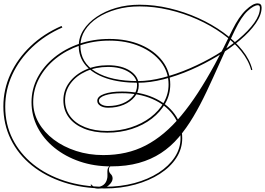

<svg xmlns="http://www.w3.org/2000/svg" viewBox="-107 -847 1572 1139"><path d="M1271 -669Q1310 -748 1351.5 -787.5Q1393 -827 1421 -827Q1445 -827 1445 -802Q1445 -759 1411 -709.5Q1377 -660 1318 -610Q1259 -560 1184 -514.5Q1109 -469 1026.5 -433Q944 -397 863 -376.5Q782 -356 712 -356Q603 -356 524 -382.5Q445 -409 402.5 -458Q360 -507 360 -574Q360 -625 388 -669Q416 -713 466 -747Q516 -781 581 -800Q646 -819 721 -819Q809 -819 898 -798Q987 -777 1069 -740Q1151 -703 1218.5 -654Q1286 -605 1331 -548.5Q1376 -492 1390 -433L1383 -431Q1368 -489 1323 -544.5Q1278 -600 1211 -648Q1144 -696 1063.5 -732Q983 -768 895 -788.5Q807 -809 721 -809Q647 -809 583.5 -791Q520 -773 472 -741.5Q424 -710 397 -667.5Q370 -625 370 -575Q370 -476 460.5 -421Q551 -366 712 -366Q780 -366 859.5 -386.5Q939 -407 1020 -442Q1101 -477 1175.5 -521.5Q1250 -566 1308.5 -615Q1367 -664 1401 -711.5Q1435 -759 1435 -800Q1435 -816 1423 -816Q1399 -816 1362 -782Q1325 -748 1286 -667Q1238 -567 1197.5 -476Q1157 -385 1118.5 -303.5Q1080 -222 1039.5 -154Q999 -86 952.5 -31.5Q906 23 848 61Q790 99 717 119.5Q644 140 550 140Q451 140 366 111Q281 82 216.5 30Q152 -22 116 -91.5Q80 -161 80 -241Q80 -319 116 -387Q152 -455 215.5 -506.5Q279 -558 362.5 -587Q446 -616 542 -616Q647 -616 728.5 -581Q810 -546 856.5 -485Q903 -424 903 -346Q903 -286 874 -234.5Q845 -183 794 -143.5Q743 -104 675 -82Q607 -60 529 -60Q450 -60 391.5 -84Q333 -108 301 -151Q269 -194 269 -252Q269 -311 304 -358Q339 -405 399 -432.5Q459 -460 534 -460Q615 -460 665.5 -426.5Q716 -393 716 -340Q716 -303 692 -273Q668 -243 627 -225.5Q586 -208 534 -208Q506 -208 488 -219.5Q470 -231 470 -249Q470 -275 510.5 -289.5Q551 -304 616 -304Q722 -304 802.5 -268.5Q883 -233 928.5 -171Q974 -109 974 -27Q974 36 939 90Q904 144 841 184.5Q778 225 694.5 248Q611 271 514 271Q382 271 272 235Q162 199 81.5 134Q1 69 -43 -20.5Q-87 -110 -87 -216Q-87 -316 -45 -407.5Q-3 -499 74.5 -573Q152 -647 258 -693L263 -684Q160 -639 83.5 -566.5Q7 -494 -34.5 -403.5Q-76 -313 -76 -214Q-76 -110 -32.5 -23Q11 64 90 127.5Q169 191 277 226Q385 261 514 261Q609 261 690.5 239Q772 217 833.5 177.5Q895 138 929.5 85.5Q964 33 964 -27Q964 -105 919.5 -165.5Q875 -226 796.5 -260Q718 -294 617 -294Q553 -294 516.5 -281.5Q480 -269 480 -249Q480 -236 495.5 -227Q511 -218 534 -218Q583 -218 621.5 -234Q660 -250 683 -278Q706 -306 706 -341Q706 -389 657.5 -419.5Q609 -450 534 -450Q462 -450 404 -424Q346 -398 312.5 -353Q279 -308 279 -252Q279 -197 310 -156Q341 -115 397.5 -92.5Q454 -70 529 -70Q604 -70 670 -91.5Q736 -113 786 -151Q836 -189 864.5 -239Q893 -289 893 -346Q893 -421 847.5 -479.5Q802 -538 722.5 -572Q643 -606 542 -606Q449 -606 367 -577.5Q285 -549 223 -499Q161 -449 125.5 -382.5Q90 -316 90 -241Q90 -176 122.5 -119Q155 -62 212 -19Q269 24 344.5 48.5Q420 73 506 73Q576 73 638.5 59Q701 45 757 16Q813 -13 865.5 -57Q918 -101 968 -161Q1018 -221 1067.5 -297Q1117 -373 1167.5 -465.5Q1218 -558 1271 -669ZM543 138H548Q539 147 539 159Q539 175 550 185.5Q561 196 561 212Q561 231 539 251.5Q517 272 474 272Q461 272 449 267Q437 262 430 250L434 247Q440 254 446.5 258Q453 262 467 262Q491 262 507 249.5Q523 237 528 215Q531 205 530.5 191.5Q530 178 530 171Q530 159 533 152Q536 145 543 138Z"/></svg>

Font: Ballet 24pt
Style: Regular
Weight: 400
Designer: Maximiliano R. Sproviero
Foundry: Omnibus-Type
Version: Version 1.100